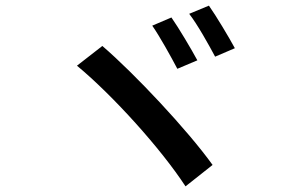

<svg xmlns="http://www.w3.org/2000/svg" viewBox="-20 -750 1040 681"><path d="M588 -688 520 -659C546 -622 587 -548 609 -506L680 -536C659 -575 614 -651 588 -688ZM721 -730 651 -701C680 -664 720 -592 743 -549L813 -579C792 -618 747 -693 721 -730ZM343 -587 253 -517C382 -410 552 -221 638 -89L734 -165C645 -289 457 -489 343 -587Z"/></svg>

Font: Source Han Sans JP Medium
Style: Regular
Weight: 500
Designer: Ryoko NISHIZUKA 西塚涼子 (kana, bopomofo & ideographs); Paul D. Hunt (Latin, Greek & Cyrillic); Sandoll Communications 산돌커뮤니
Foundry: Adobe
Version: Version 2.002;hotconv 1.0.116;makeotfexe 2.5.65601